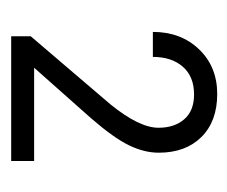

<svg xmlns="http://www.w3.org/2000/svg" viewBox="-54 -702 431 364"><g transform="rotate(90 162.0 -519.5)"><path d="M284.7 -324.7H48.3V-361.8L177.2 -512.7Q221.7 -567.4 221.7 -604Q221.7 -634.3 205.6 -652.8Q189.5 -671.4 158.7 -671.4Q124.5 -671.4 106 -650.1Q87.4 -628.9 87.4 -593.3H40Q40 -646.5 73 -680.9Q106 -715.3 157.7 -715.3Q209.5 -715.3 239.3 -685.3Q269 -655.3 269 -604.5Q269 -577.1 255.1 -548.3Q241.2 -519.5 204.1 -476.6L107.9 -368.2H284.7Z"/></g></svg>

Font: MAUL Condensed Light
Style: Light
Weight: 300
Designer: MAUL
Version: Version 2.137; 2017; ttfautohint (v1.8.3)